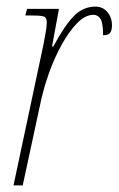

<svg xmlns="http://www.w3.org/2000/svg" viewBox="-20 -563 360 583"><path d="M112 -428Q115 -444 118.5 -463.5Q122 -483 122 -495Q122 -509 114 -512.5Q106 -516 77 -516H57L62 -536H159L138 -422H142Q177 -487 205 -515Q233 -543 270 -543Q292 -543 306 -526.5Q320 -510 320 -486Q320 -472 315 -464Q310 -456 293 -456Q293 -494 285 -506Q277 -518 264 -518Q239 -518 214.5 -493Q190 -468 168 -428.5Q146 -389 130 -344.5Q114 -300 105 -260L49 0H21Z"/></svg>

Font: Noto Serif ExtraCondensed Thin
Style: Italic
Weight: 100
Width: 2
Italic angle: -12°
Designer: Monotype Design Team
Foundry: Monotype Imaging Inc.
Version: Version 2.013